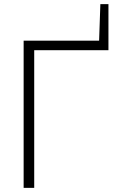

<svg xmlns="http://www.w3.org/2000/svg" viewBox="-20 -906 564 926"><path d="M94 -710H458L464 -886H503V-664H145V0H94Z"/></svg>

Font: Oxford Sans
Style: Regular
Weight: 300
Designer: Matt McInerney, Pablo Impallari, Rodrigo Fuenzalida
Foundry: Matt McInerney, Pablo Impallari, Rodrigo Fuenzalida
Version: Version 3.000g; ttfautohint (v1.5) -l 8 -r 28 -G 28 -x 14 -D